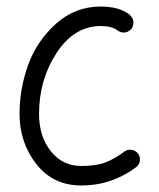

<svg xmlns="http://www.w3.org/2000/svg" viewBox="-20 -570 490 590"><path d="M380 -110Q392 -110 401 -101.5Q410 -93 410 -80Q410 -65 398 -56Q323 0 230 0Q143 0 91.5 -66Q40 -132 40 -220Q40 -297 66.5 -370.5Q93 -444 152 -497Q211 -550 290 -550Q308 -550 328.5 -546.5Q349 -543 369.5 -531Q390 -519 390 -500Q390 -487 381 -478.5Q372 -470 360 -470Q350 -470 342 -476Q324 -490 290 -490Q208 -490 154 -407.5Q100 -325 100 -220Q100 -151 136 -105.5Q172 -60 230 -60Q275 -60 303 -70.5Q331 -81 362 -104Q370 -110 380 -110Z"/></svg>

Font: Pecita
Style: Book
Weight: 400
Width: 7
Version: Version 4.3